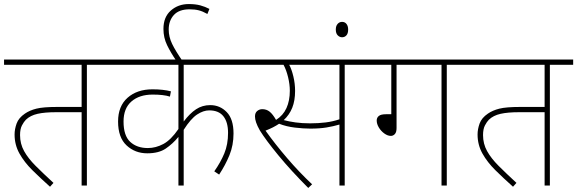

<svg xmlns="http://www.w3.org/2000/svg" viewBox="-20 -916 2850 948"><path d="M409 -596V0H383V-362H257Q201 -362 165.5 -354Q130 -346 108 -325Q98 -315 88.5 -297Q79 -279 79 -249Q79 -206 99 -170Q119 -134 156 -97Q193 -60 244 -13L227 6Q180 -36 140 -75.5Q100 -115 76 -158Q52 -201 52 -252Q52 -278 62 -306Q72 -334 103 -355Q126 -371 159.5 -379.5Q193 -388 263 -388H383V-596H0V-622H524V-596Z M1201 -596H887V-316Q917 -356 948 -376.5Q979 -397 1018 -397Q1066 -397 1099.5 -362.5Q1133 -328 1133 -257Q1133 -199 1113 -150Q1093 -101 1062 -54L1038 -70Q1069 -114 1087.5 -158.5Q1106 -203 1106 -260Q1106 -313 1083 -342Q1060 -371 1013 -371Q984 -371 953 -350.5Q922 -330 887 -275V0H861V-240Q833 -206 798.5 -182.5Q764 -159 707 -159Q647 -159 605 -198Q563 -237 563 -316Q563 -392 610 -433.5Q657 -475 733 -475Q786 -475 824 -465L819 -439Q788 -449 734 -449Q668 -449 629 -415Q590 -381 590 -316Q590 -246 623 -215.5Q656 -185 710 -185Q749 -185 786.5 -205Q824 -225 861 -279V-596H509V-622H1201Z M851 -615Q823 -656 805 -693Q787 -730 787 -773Q787 -832 823.5 -864Q860 -896 912 -896Q945 -896 969 -889.5Q993 -883 1014 -872L1004 -847Q981 -860 961.5 -865Q942 -870 916 -870Q864 -870 838.5 -842Q813 -814 813 -770Q813 -734 830 -699Q847 -664 881 -615Z M1682 -596V0H1656V-301Q1625 -292 1591.5 -286.5Q1558 -281 1512 -281Q1478 -281 1436 -286Q1394 -291 1358 -305Q1330 -286 1291 -271Q1338 -205 1398 -135Q1458 -65 1521 -6L1502 12Q1417 -73 1354.5 -149Q1292 -225 1263 -272Q1250 -295 1244.5 -311.5Q1239 -328 1239 -341Q1239 -359 1250 -368Q1261 -377 1275 -377Q1296 -377 1311.5 -364.5Q1327 -352 1343 -324Q1378 -346 1394.5 -382.5Q1411 -419 1411 -468Q1411 -499 1402.5 -534.5Q1394 -570 1380 -596H1186V-622H1797V-596ZM1511 -307Q1552 -307 1588 -311.5Q1624 -316 1656 -327V-596H1408Q1420 -574 1428.5 -538.5Q1437 -503 1437 -467Q1437 -419 1423 -384Q1409 -349 1381 -323Q1407 -316 1439.5 -311.5Q1472 -307 1511 -307Z M1638 -770Q1638 -788 1647 -798Q1656 -808 1669 -808Q1683 -808 1691 -797.5Q1699 -787 1699 -770Q1699 -751 1690.5 -741.5Q1682 -732 1669 -732Q1657 -732 1647.5 -741.5Q1638 -751 1638 -770Z M1938 -596V-284Q1938 -263 1929.5 -254Q1921 -245 1910 -245Q1894 -245 1877.5 -257Q1861 -269 1850.5 -286.5Q1840 -304 1840 -321Q1840 -335 1850.5 -343.5Q1861 -352 1886 -352H1912V-596H1782V-622H2301V-596H2186V0H2160V-596Z M2695 -596V0H2669V-362H2543Q2487 -362 2451.5 -354Q2416 -346 2394 -325Q2384 -315 2374.5 -297Q2365 -279 2365 -249Q2365 -206 2385 -170Q2405 -134 2442 -97Q2479 -60 2530 -13L2513 6Q2466 -36 2426 -75.5Q2386 -115 2362 -158Q2338 -201 2338 -252Q2338 -278 2348 -306Q2358 -334 2389 -355Q2412 -371 2445.5 -379.5Q2479 -388 2549 -388H2669V-596H2286V-622H2810V-596Z"/></svg>

Font: Noto Sans Thin
Style: Italic
Weight: 100
Italic angle: -12°
Designer: Monotype Design Team
Foundry: Monotype Imaging Inc.
Version: Version 2.013; ttfautohint (v1.8.4.7-5d5b)